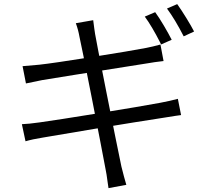

<svg xmlns="http://www.w3.org/2000/svg" viewBox="-20 -872 1040 953"><path d="M832.2 -674.6 779.6 -651.4 771.6 -667.4Q756.4 -697.6 736.3 -731.8Q716.2 -766 698.6 -789.6L750.2 -811.6Q769.6 -785 793.3 -744.9Q817 -704.8 832.2 -674.6ZM943.4 -715.6 891.8 -691.6Q849 -775.2 808.8 -829.6L859.6 -851.6Q880 -823 904.7 -782.9Q929.4 -742.8 943.4 -715.6ZM356.4 -756.8 442.6 -771.8Q444.6 -750.8 448 -730.4Q450.2 -716.4 452 -703.4Q456.8 -673.2 507.7 -416.5Q558.6 -159.8 582.6 -45.4Q595.8 7.8 607 45.4L518.6 61.8L514.4 33.4Q508.8 -10.4 504 -32Q484 -140 434.6 -391.1Q385.2 -642.2 374.4 -689.6Q368.4 -724.4 356.4 -756.8ZM174.8 -550.8Q241.4 -558 436.4 -588.9Q631.4 -619.8 705.6 -634.2Q737.8 -640.4 776.4 -651L791.8 -569Q778.4 -567.2 770 -566.3Q761.6 -565.4 747.4 -563.4L721.4 -559.2Q264.4 -487.2 189.2 -474.4Q148 -466.6 108.8 -457.8L92 -543.6Q137 -547.6 174.8 -550.8ZM175.8 -264.4Q259.8 -276 470.8 -310.2Q681.8 -344.4 775.2 -361.8Q823.4 -370.8 862.8 -381.4L878.8 -300.8Q867.2 -299.8 789.6 -287.2Q654.2 -266.4 477.7 -237.2Q301.2 -208 194.2 -189.4Q141.4 -181 106.6 -170.8L88.6 -255.6Q120.6 -256.6 175.8 -264.4Z"/></svg>

Font: 寒蝉端黑体 Light
Style: Regular
Weight: 300
Designer: ChillDuanSans {Warren2060}; 
Source Han Sans {Ryoko NISHIZUKA 西塚涼子 (kana, bopomofo & ideographs); Paul D. Hunt (Latin, G
Foundry: ChillType&Adobe
Version: Version 1.300;Glyphs 3.3 (3306)